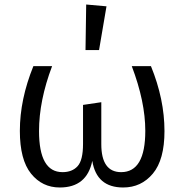

<svg xmlns="http://www.w3.org/2000/svg" viewBox="-20 -819 817 851"><path d="M362 -799 452 -791 419 -597H359ZM649 -526Q709 -379 709 -238Q709 -111 657.5 -49.5Q606 12 526 12Q408 12 389 -106Q365 12 245 12Q167 12 117.5 -49.5Q68 -111 68 -239Q68 -378 128 -526H211Q153 -373 153 -238Q153 -56 257 -56Q300 -56 324 -82.5Q348 -109 348 -181V-354L429 -366V-180Q429 -56 517 -56Q624 -56 624 -239Q624 -368 564 -526Z"/></svg>

Font: FiraGO Book
Style: Regular
Weight: 350
Designer: bBox Type
Foundry: bBox Type GmbH
Version: Version 1.001;PS 001.001;hotconv 1.0.88;makeotf.lib2.5.64775